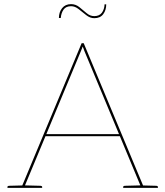

<svg xmlns="http://www.w3.org/2000/svg" viewBox="-20 -909 800 929"><path d="M83 0 375 -700H385L677 0H668Q666 0 664.5 -1.5Q663 -3 662 -5L388 -663Q387 -667 384 -674Q381 -681 380 -684Q379 -681 376.5 -674Q374 -667 372 -663L98 -5Q97 -3 95.5 -1.5Q94 0 91 0ZM89 0V-11H102V0ZM194 -250 196 -260H563L565 -250ZM656 0V-11H669V0ZM16 0V-5Q16 -7 18.5 -8.5Q21 -10 23 -10L100 -12L101 0ZM99 0 100 -12 177 -10Q179 -10 181.5 -8.5Q184 -7 184 -5V0ZM576 0V-5Q576 -7 578.5 -8.5Q581 -10 583 -10L660 -12L661 0ZM659 0 660 -12 737 -10Q739 -10 741.5 -8.5Q744 -7 744 -5V0ZM436 -831Q461 -831 473 -847.5Q485 -864 486 -888H494Q494 -860 479.5 -840.5Q465 -821 436 -821Q416 -821 397.5 -835.5Q379 -850 361 -864.5Q343 -879 324 -879Q299 -879 287.5 -862.5Q276 -846 274 -822H265Q265 -850 280.5 -869.5Q296 -889 324 -889Q346 -889 364 -874.5Q382 -860 399 -845.5Q416 -831 436 -831Z"/></svg>

Font: Aleo Thin
Style: Regular
Weight: 250
Designer: Alessio Laiso
Foundry: Alessio Laiso
Version: Version 2.001;gftools[0.9.29]